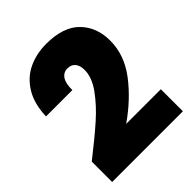

<svg xmlns="http://www.w3.org/2000/svg" viewBox="-205 -868 979 979"><g transform="rotate(-45 284.5 -378.0)"><path d="M33 -157Q130 -233 192 -288Q254 -343 296 -401.5Q338 -460 338 -513Q338 -545 323.5 -563Q309 -581 281 -581Q252 -581 236 -556.5Q220 -532 221 -485H31Q34 -574 70 -632.5Q106 -691 164 -718.5Q222 -746 293 -746Q416 -746 476 -685Q536 -624 536 -527Q536 -423 466.5 -332Q397 -241 293 -169H543V-10H33Z"/></g></svg>

Font: DVN-Poppins ExtBd
Style: Regular
Weight: 800
Designer: Ninad Kale (Devanagari), Jonny Pinhorn (Latin)
Foundry: Indian Type Foundry
Version: 4.004